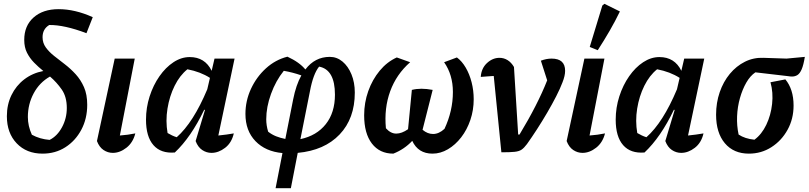

<svg xmlns="http://www.w3.org/2000/svg" viewBox="-20 -794 4237 1006"><path d="M203 11Q119 11 67.5 -43Q16 -97 16 -185Q16 -246 40 -295.5Q64 -345 107 -378Q150 -411 207 -422Q181 -443 158.5 -466Q136 -489 121.5 -517.5Q107 -546 107 -585Q107 -659 156 -702.5Q205 -746 287 -746Q373 -746 466 -704L433 -620Q317 -664 238 -663Q203 -642 203 -599Q203 -569 220 -545.5Q237 -522 263.5 -501Q290 -480 320 -457Q350 -434 376.5 -405Q403 -376 420 -337.5Q437 -299 437 -245Q437 -172 406 -114Q375 -56 322.5 -22.5Q270 11 203 11ZM147 -88Q189 -65 240 -61Q280 -81 305 -127.5Q330 -174 330 -228Q330 -287 303.5 -325Q277 -363 242 -393Q187 -362 156.5 -305Q126 -248 126 -181Q126 -134 147 -88Z M689 -95Q677 -47 642.5 -20Q608 7 571 7Q545 7 522.5 -8Q500 -23 488 -55L581 -487H686L608 -84Q650 -87 689 -95Z M896 5Q823 11 784 -33.5Q745 -78 745 -167Q745 -230 764 -289Q783 -348 815.5 -394.5Q848 -441 889 -468Q930 -495 974 -495Q1054 -495 1089 -423L1104 -487H1209L1124 -84Q1147 -86 1166.5 -89Q1186 -92 1205 -95Q1194 -46 1159.5 -19.5Q1125 7 1088 7Q1062 7 1039.5 -8Q1017 -23 1005 -55L1054 -218L1050 -219Q981 -75 896 5ZM858 -97Q870 -90 881.5 -84.5Q893 -79 906 -75Q993 -152 1066 -326L1080 -386Q1030 -418 962 -431Q922 -399 895 -344.5Q868 -290 857.5 -225Q847 -160 858 -97Z M1424 192 1460 8Q1371 0 1318.5 -54.5Q1266 -109 1266 -197Q1266 -266 1295 -328.5Q1324 -391 1373.5 -436Q1423 -481 1486 -497Q1549 -468 1580 -430Q1630 -496 1708 -496Q1745 -496 1774.5 -471.5Q1804 -447 1821.5 -404.5Q1839 -362 1839 -309Q1839 -173 1759.5 -89.5Q1680 -6 1540 7L1504 192ZM1688 -477Q1681 -472 1675 -468ZM1604 -316 1554 -65Q1639 -83 1687 -143.5Q1735 -204 1735 -298Q1735 -429 1652 -445Q1621 -407 1604 -316ZM1385 -104Q1404 -89 1426.5 -80Q1449 -71 1475 -66L1516 -273Q1531 -349 1559 -399Q1513 -415 1467 -423Q1425 -371 1400 -302Q1375 -233 1375 -169Q1375 -137 1385 -104Z M2041 11Q1969 11 1928.5 -42Q1888 -95 1888 -190Q1888 -256 1909.5 -316.5Q1931 -377 1969.5 -423.5Q2008 -470 2059 -493L2129 -468Q2057 -405 2024.5 -316Q1992 -227 2002 -122Q2027 -94 2056 -94Q2085 -94 2118 -117L2138 -323Q2162 -329 2188.5 -329Q2215 -329 2247 -323L2194 -114Q2220 -92 2249 -92Q2280 -92 2309 -119Q2353 -213 2353 -312Q2353 -402 2307 -468L2374 -493Q2400 -474 2420 -440Q2440 -406 2451 -363Q2462 -320 2462 -274Q2462 -217 2444.5 -165.5Q2427 -114 2396.5 -74.5Q2366 -35 2327 -12Q2288 11 2246 11Q2171 11 2140 -56Q2099 -12 2041 11Z M2702 -89Q2797 -246 2847 -373L2814 -476Q2843 -487 2870 -487Q2941 -487 2941 -423Q2941 -397 2927 -362Q2915 -330 2894 -289Q2873 -248 2847 -203.5Q2821 -159 2793.5 -116.5Q2766 -74 2741 -39Q2726 -19 2713 -10Q2700 -1 2676.5 1.5Q2653 4 2607 4L2567 -396Q2548 -395 2531 -393.5Q2514 -392 2499 -391Q2502 -436 2531.5 -463.5Q2561 -491 2597 -491Q2620 -491 2639.5 -479Q2659 -467 2673 -443L2695 -89Z M3150 -95Q3138 -47 3103.5 -20Q3069 7 3032 7Q3006 7 2983.5 -8Q2961 -23 2949 -55L3042 -487H3147L3069 -84Q3111 -87 3150 -95ZM3112 -531 3070 -548 3136 -765 3147 -774 3228 -734Q3204 -684 3174.5 -633Q3145 -582 3112 -531Z M3357 5Q3284 11 3245 -33.5Q3206 -78 3206 -167Q3206 -230 3225 -289Q3244 -348 3276.5 -394.5Q3309 -441 3350 -468Q3391 -495 3435 -495Q3515 -495 3550 -423L3565 -487H3670L3585 -84Q3608 -86 3627.5 -89Q3647 -92 3666 -95Q3655 -46 3620.5 -19.5Q3586 7 3549 7Q3523 7 3500.5 -8Q3478 -23 3466 -55L3515 -218L3511 -219Q3442 -75 3357 5ZM3319 -97Q3331 -90 3342.5 -84.5Q3354 -79 3367 -75Q3454 -152 3527 -326L3541 -386Q3491 -418 3423 -431Q3383 -399 3356 -344.5Q3329 -290 3318.5 -225Q3308 -160 3319 -97Z M3904 11Q3824 11 3778 -43.5Q3732 -98 3732 -193Q3732 -256 3751 -311Q3770 -366 3804 -407Q3838 -448 3883 -470.5Q3928 -493 3980 -491L4101 -487L4197 -496Q4190 -453 4180.5 -431Q4171 -409 4158.5 -401Q4146 -393 4130 -393Q4120 -393 4109 -395L3938 -415Q3911 -397 3890.5 -361.5Q3870 -326 3857 -280Q3844 -234 3842 -184.5Q3840 -135 3850 -89Q3883 -67 3933 -62Q3971 -90 3995 -140Q4019 -190 4025.5 -249.5Q4032 -309 4017 -363L4095 -378Q4116 -353 4127 -318.5Q4138 -284 4138 -241Q4138 -171 4106.5 -114Q4075 -57 4022 -23Q3969 11 3904 11Z"/></svg>

Font: Piazzolla SemiBold
Style: Italic
Weight: 600
Italic angle: -11.3°
Designer: Juan Pablo del Peral
Foundry: Huerta Tipografica
Version: Version 1.330